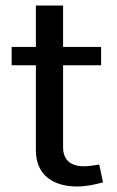

<svg xmlns="http://www.w3.org/2000/svg" viewBox="-20 -675 428 700"><path d="M341.8 -75.2C327.6 -72.8 305.2 -68.8 286.1 -68.8C238.8 -68.8 210 -90.8 210 -138.2V-437H348.6V-503.9H210V-654.8H110.8V-503.9H22.5V-437H110.8V-127.4C110.8 -33.2 178.2 4.9 261.2 4.9C293.9 4.9 326.7 -2 355.5 -10.3Z"/></svg>

Font: Estedad Medium
Style: Regular
Weight: 500
Designer: Amin Abedi
Version: Version 7.3